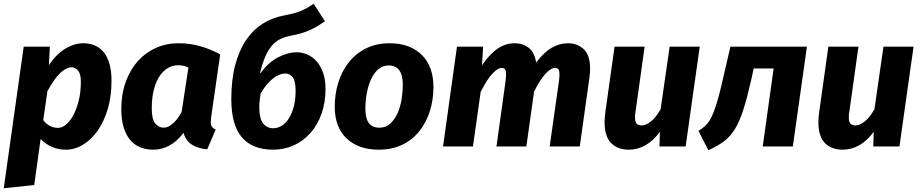

<svg xmlns="http://www.w3.org/2000/svg" viewBox="-32 -779 4903 1021"><path d="M318 17Q240 17 184 -40L150 205L-12 222L94 -531H233L228 -432Q266 -490 314.5 -519.5Q363 -549 411 -549Q444 -549 471.5 -537.5Q499 -526 519 -502Q539 -478 550 -440Q561 -402 561 -349Q561 -267 541 -199.5Q521 -132 487 -84Q453 -36 409.5 -9.5Q366 17 318 17ZM277 -99Q297 -99 318.5 -116Q340 -133 357.5 -165.5Q375 -198 386.5 -243.5Q398 -289 398 -346Q398 -386 383 -403.5Q368 -421 349 -421Q321 -421 289.5 -392Q258 -363 220 -294L198 -140Q215 -118 235 -108.5Q255 -99 277 -99Z M1091 -157Q1090 -149 1089.5 -142.5Q1089 -136 1089 -131Q1089 -114 1095 -105Q1101 -96 1115 -90L1070 15Q965 6 944 -73Q912 -29 870.5 -6Q829 17 784 17Q746 17 714.5 4.5Q683 -8 660.5 -34.5Q638 -61 625.5 -102Q613 -143 613 -199Q613 -278 636.5 -343Q660 -408 700.5 -453.5Q741 -499 796.5 -524Q852 -549 917 -549Q978 -549 1032.5 -533.5Q1087 -518 1139 -490ZM839 -100Q862 -100 888 -123Q914 -146 934 -184L970 -420Q955 -427 942.5 -429.5Q930 -432 913 -432Q887 -432 862 -418Q837 -404 817.5 -375.5Q798 -347 786.5 -303.5Q775 -260 775 -202Q775 -144 794 -122Q813 -100 839 -100Z M1696 -666Q1676 -652 1657 -640.5Q1638 -629 1617 -619.5Q1596 -610 1571 -602.5Q1546 -595 1514 -589Q1482 -583 1457 -570.5Q1432 -558 1412.5 -534.5Q1393 -511 1378 -476Q1363 -441 1351 -391H1355Q1393 -446 1445.5 -473.5Q1498 -501 1546 -501Q1575 -501 1602.5 -489Q1630 -477 1651.5 -453Q1673 -429 1686 -392.5Q1699 -356 1699 -306Q1699 -234 1678 -174.5Q1657 -115 1619.5 -72.5Q1582 -30 1531 -6.5Q1480 17 1420 17Q1311 17 1254.5 -48.5Q1198 -114 1198 -252Q1198 -356 1219 -434Q1240 -512 1277 -566.5Q1314 -621 1365 -653Q1416 -685 1475 -696Q1506 -702 1527.5 -707.5Q1549 -713 1567 -720.5Q1585 -728 1601 -737Q1617 -746 1636 -759ZM1486 -388Q1452 -388 1417 -359.5Q1382 -331 1354 -281Q1351 -265 1349 -246Q1347 -227 1347 -206Q1347 -149 1367 -123Q1387 -97 1422 -97Q1444 -97 1465.5 -110Q1487 -123 1503.5 -148.5Q1520 -174 1530 -211Q1540 -248 1540 -296Q1540 -348 1524.5 -368Q1509 -388 1486 -388Z M2041 -549Q2096 -549 2139 -532.5Q2182 -516 2212 -486Q2242 -456 2257.5 -413Q2273 -370 2273 -317Q2273 -249 2254 -188.5Q2235 -128 2198.5 -82Q2162 -36 2107.5 -9.5Q2053 17 1982 17Q1874 17 1811 -43Q1748 -103 1748 -212Q1748 -278 1766.5 -338.5Q1785 -399 1821.5 -446Q1858 -493 1913 -521Q1968 -549 2041 -549ZM2035 -431Q2003 -431 1979.5 -410.5Q1956 -390 1941 -357Q1926 -324 1918.5 -283.5Q1911 -243 1911 -203Q1911 -149 1929.5 -124.5Q1948 -100 1986 -100Q2021 -100 2045 -123Q2069 -146 2083.5 -180Q2098 -214 2104 -254Q2110 -294 2110 -327Q2110 -431 2035 -431Z M2608 0 2656 -345Q2659 -369 2659 -383Q2659 -404 2653 -411Q2647 -418 2636 -418Q2616 -418 2587.5 -388.5Q2559 -359 2524 -290L2483 0H2324L2398 -531H2537L2531 -432Q2573 -493 2615 -521Q2657 -549 2705 -549Q2749 -549 2780 -524.5Q2811 -500 2819 -446Q2859 -500 2901 -524.5Q2943 -549 2988 -549Q3039 -549 3072.5 -517Q3106 -485 3106 -414Q3106 -394 3103 -370L3051 0H2891L2940 -345Q2943 -367 2943 -382Q2943 -405 2936.5 -411.5Q2930 -418 2919 -418Q2899 -418 2870.5 -388.5Q2842 -359 2808 -292L2767 0Z M3396 -531 3347 -181Q3345 -173 3345 -166V-153Q3345 -129 3354.5 -120.5Q3364 -112 3381 -112Q3402 -112 3428.5 -132.5Q3455 -153 3481 -198L3529 -531H3689L3614 0H3475L3477 -78Q3442 -30 3400 -6.5Q3358 17 3312 17Q3252 17 3217.5 -18.5Q3183 -54 3183 -129Q3183 -141 3184 -154.5Q3185 -168 3187 -182L3236 -531Z M3682 -83Q3704 -96 3720.5 -112Q3737 -128 3751 -156Q3765 -184 3779 -229Q3793 -274 3809 -345L3852 -531H4259L4184 0H4024L4082 -415H3976L3962 -351Q3940 -255 3920 -193Q3900 -131 3875 -91Q3850 -51 3816.5 -26.5Q3783 -2 3735 20Z M4533 -531 4484 -181Q4482 -173 4482 -166V-153Q4482 -129 4491.5 -120.5Q4501 -112 4518 -112Q4539 -112 4565.5 -132.5Q4592 -153 4618 -198L4666 -531H4826L4751 0H4612L4614 -78Q4579 -30 4537 -6.5Q4495 17 4449 17Q4389 17 4354.5 -18.5Q4320 -54 4320 -129Q4320 -141 4321 -154.5Q4322 -168 4324 -182L4373 -531Z"/></svg>

Font: Szlgxwxxxixliatcpuztgldltzi
Style: Regular
Weight: 700
Italic angle: -8°
Designer: Carrois Corporate & Edenspiekermann
Foundry: Carrois Corporate GbR & Edenspiekermann AG
Version: Version 2.001